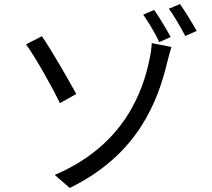

<svg xmlns="http://www.w3.org/2000/svg" viewBox="-20 -874 1040 944"><path d="M249 -14 323 50C655 -112 755 -370 803 -571C806 -584 815 -618 823 -643L726 -662C726 -644 721 -608 715 -582C684 -431 594 -160 249 -14ZM108 -656C156 -590 238 -443 275 -367L355 -412C319 -478 231 -631 186 -696L108 -656ZM738 -825 684 -802C709 -767 744 -709 763 -667L819 -692C799 -730 762 -791 738 -825ZM865 -854 810 -831C837 -796 869 -738 891 -697L947 -722C926 -760 889 -820 865 -854Z"/></svg>

Font: Noto Sans JP Regular
Style: Regular
Weight: 400
Designer: Ryoko NISHIZUKA (kana & ideographs); Paul D. Hunt (Latin, Greek & Cyrillic); Wenlong ZHANG (bopomofo); Sandoll Communica
Foundry: Adobe Systems Incorporated
Version: Version 1.004;PS 1.004;hotconv 1.0.82;makeotf.lib2.5.63406